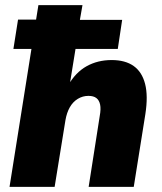

<svg xmlns="http://www.w3.org/2000/svg" viewBox="-20 -725 630 745"><path d="M17 0 102 -535H32L50 -649H120L129 -705H300L290 -648H454L437 -535H273L250 -393H244Q273 -444 316 -468Q359 -492 413 -492Q466 -492 498.5 -469Q531 -446 543 -399.5Q555 -353 544 -282L499 0H324L367 -275Q372 -302 368.5 -319Q365 -336 354 -344.5Q343 -353 323 -353Q301 -353 282 -341.5Q263 -330 251 -309Q239 -288 234 -259L192 0Z"/></svg>

Font: Nunito Sans 10pt SemiCondensed Black
Style: Italic
Weight: 900
Width: 4
Italic angle: -9°
Designer: Vernon Adams
Foundry: Vernon Adams
Version: Version 3.101;gftools[0.9.27]